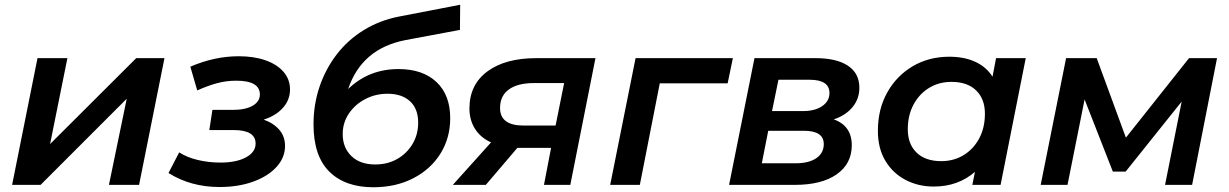

<svg xmlns="http://www.w3.org/2000/svg" viewBox="-20 -779 5180 809"><path d="M31 0 138 -534H264L191 -172L554 -534H673L566 0H439L514 -363L151 0Z M905 9Q784 9 690 -50L735 -137Q767 -116 813 -105Q859 -94 909 -94Q976 -94 1016.5 -116Q1057 -138 1057 -174Q1057 -231 965 -231H862L875 -316H961Q1014 -316 1044.5 -333.5Q1075 -351 1075 -381Q1075 -439 975 -439Q935 -439 896.5 -429Q858 -419 811 -398L782 -498Q884 -542 986 -542Q1050 -542 1098.5 -525Q1147 -508 1174.5 -476.5Q1202 -445 1202 -402Q1202 -358 1172 -324.5Q1142 -291 1091 -275Q1133 -260 1157 -232Q1181 -204 1181 -164Q1181 -115 1145 -75.5Q1109 -36 1046.5 -13.5Q984 9 905 9Z M1553 10Q1434 10 1367.5 -56Q1301 -122 1301 -255Q1301 -339 1326.5 -414Q1352 -489 1399 -550Q1446 -611 1512.5 -652Q1579 -693 1660 -709L1919 -759L1918 -653L1688 -610Q1504 -574 1447 -404Q1534 -488 1659 -488Q1761 -488 1819 -433.5Q1877 -379 1877 -281Q1877 -198 1836 -132Q1795 -66 1721.5 -28Q1648 10 1553 10ZM1561 -86Q1613 -86 1653.5 -109Q1694 -132 1718 -172Q1742 -212 1742 -262Q1742 -321 1707.5 -352.5Q1673 -384 1613 -384Q1562 -384 1519 -361.5Q1476 -339 1450 -300.5Q1424 -262 1424 -214Q1424 -157 1460.5 -121.5Q1497 -86 1561 -86Z M2272 0 2302 -156H2164Q2162 -156 2160 -156L2027 0H1888L2049 -179Q2005 -199 1981.5 -236Q1958 -273 1958 -322Q1958 -422 2033.5 -478Q2109 -534 2240 -534H2489L2383 0ZM2321 -250 2357 -429H2230Q2161 -429 2124 -402Q2087 -375 2087 -324Q2087 -250 2186 -250Z M2551 0 2658 -534H3068L3046 -428H2760L2676 0Z M3052 0 3159 -534H3416Q3505 -534 3553 -502Q3601 -470 3601 -409Q3601 -363 3572.5 -328Q3544 -293 3493 -276Q3569 -249 3569 -167Q3569 -89 3505.5 -44.5Q3442 0 3329 0ZM3190 -91H3332Q3388 -91 3419.5 -112.5Q3451 -134 3451 -172Q3451 -228 3367 -228H3217ZM3233 -311H3364Q3414 -311 3444.5 -332Q3475 -353 3475 -387Q3475 -443 3391 -443H3260Z M3914 7Q3849 7 3795.5 -21Q3742 -49 3710.5 -101.5Q3679 -154 3679 -228Q3679 -319 3718.5 -389.5Q3758 -460 3826 -500Q3894 -540 3980 -540Q4042 -540 4088.5 -519Q4135 -498 4162 -456L4177 -534H4302L4196 0H4077L4088 -55Q4054 -25 4010.5 -9Q3967 7 3914 7ZM3946 -100Q3999 -100 4040.5 -125.5Q4082 -151 4106 -196Q4130 -241 4130 -300Q4130 -362 4093 -398Q4056 -434 3989 -434Q3936 -434 3894.5 -408.5Q3853 -383 3829 -338Q3805 -293 3805 -234Q3805 -172 3842 -136Q3879 -100 3946 -100Z M4365 0 4472 -534H4601L4724 -199L4990 -534H5108L5003 0H4889L4959 -351L4723 -56H4669L4550 -360L4478 0Z"/></svg>

Font: Montserrat SemiBold
Style: Italic
Weight: 600
Italic angle: -11.3°
Designer: Julieta Ulanovsky
Foundry: Julieta Ulanovsky
Version: Version 9.000; ttfautohint (v1.8.4.7-5d5b)